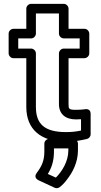

<svg xmlns="http://www.w3.org/2000/svg" viewBox="-20 -703 524 1000"><path d="M324 -15C211 -15 167 -58 167 -146V-425C167 -440 153 -450 142 -450H75V-503H142C157 -503 167 -517 167 -528V-633H287V-528C287 -513 301 -503 312 -503H395V-450H312C297 -450 287 -436 287 -425V-161C287 -108 322 -81 376 -81C385 -81 394 -82 402 -82V-23C377 -18 355 -15 324 -15ZM324 35C368 35 400 28 432 21C442 19 452 9 452 -3V-110C452 -138 428 -135 422 -134C410 -132 394 -131 376 -131C338 -131 337 -136 337 -161V-400H420C431 -400 445 -410 445 -425V-528C445 -539 435 -553 420 -553H337V-658C337 -669 327 -683 312 -683H142C131 -683 117 -673 117 -658V-553H50C39 -553 25 -543 25 -528V-425C25 -414 35 -400 50 -400H117V-146C117 -29 193 35 324 35ZM271 222 229 203C249 171 261 135 261 87V70H336V80C336 137 304 189 271 222ZM171 198C154 221 175 233 181 236L265 275C274 279 285 277 292 271C306 260 318 247 329 232C358 195 386 143 386 80V45C386 34 376 20 361 20H236C225 20 211 30 211 45V87C211 137 195 166 171 198Z"/></svg>

Font: Asimov
Style: XWidOu
Weight: 500
Designer: Google
Version: Version 2.000980; 2014